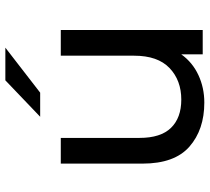

<svg xmlns="http://www.w3.org/2000/svg" viewBox="-53 -724 783 717"><g transform="rotate(-90 338.5 -365.5)"><path d="M314 6Q213 6 149.5 -49.5Q86 -105 86 -225V-530H182V-236Q182 -157 219.5 -118.5Q257 -80 325 -80Q397 -80 443 -124Q489 -168 489 -256V-530H585V0H494V-80Q464 -38 416.5 -16Q369 6 314 6ZM351 -607H261L397 -737H519Z"/></g></svg>

Font: Argentum Novus
Style: Regular
Weight: 400
Designer: Julieta Ulanovsky
Foundry: Julieta Ulanovsky
Version: Version 7.20;July 27, 2021;FontCreator 13.0.0.2683 64-bit